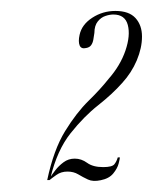

<svg xmlns="http://www.w3.org/2000/svg" viewBox="-20 -720 274 344"><path d="M134.5 -634Q140.6 -635.1 143.4 -639.2Q146.2 -643.2 147.2 -648.9Q148.2 -654.6 149.1 -661Q149.2 -674.2 155.2 -681.6Q161.1 -688.9 168.9 -691.4Q176.6 -694 183 -694Q204.1 -694 209 -675.2Q213.9 -656.4 204.8 -629.5Q195.6 -602.6 174.5 -578.6Q160 -560.2 138.5 -539.2Q117 -518.1 96.6 -485Q76.2 -451.9 64.6 -397.4H68.8Q72.6 -400.6 81.1 -406.6Q89.5 -412.6 100.9 -412.6Q111.9 -412.6 120.2 -407.6Q128.5 -402.6 137.5 -398.4Q146.5 -394.1 160.5 -397.1Q175.5 -400.1 182.9 -409.2Q190.4 -418.4 192.6 -427.1Q194.8 -435.9 194.8 -438H191Q189 -430.8 184.9 -425.7Q180.8 -420.6 164.9 -420.6Q146.6 -420.6 136.2 -428.2Q125.8 -435.8 114 -435.8Q102.6 -435.8 93.9 -429.3Q85.2 -422.9 79.1 -414.9Q73 -407 69.8 -401.9L70.6 -402.1Q82.4 -450.9 106.4 -481.2Q130.5 -511.5 156.1 -531.6Q181.6 -551.8 198.8 -571.2Q215.6 -589.5 225.1 -611.9Q234.5 -634.4 234.4 -654.6Q234.4 -674.8 222.8 -687.6Q211.2 -700.4 186.8 -700.4Q164 -700.4 145.3 -688.2Q126.6 -676.1 122.6 -657.6Q119.9 -645.4 122.7 -638.6Q125.5 -631.8 134.5 -634Z"/></svg>

Font: Emberly Black
Style: Italic
Weight: 900
Italic angle: -12°
Designer: Rajesh Rajput
Foundry: Rajesh Rajput
Version: Version 1.000